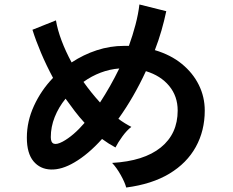

<svg xmlns="http://www.w3.org/2000/svg" viewBox="-20 -820 1040 858"><path d="M544 18Q538 -5 519.5 -38Q501 -71 481 -92Q623 -100 698.5 -161Q774 -222 774 -326Q774 -390 736 -436Q698 -482 632 -502Q578 -385 509 -289Q539 -267 567 -253Q547 -238 527 -210.5Q507 -183 496 -161Q481 -169 466 -178.5Q451 -188 436 -199Q374 -130 312 -94Q256 -61 207.5 -62.5Q159 -64 129.5 -99.5Q100 -135 100 -205Q100 -278 132 -347.5Q164 -417 217 -472Q187 -528 163.5 -583.5Q140 -639 125 -687L230 -729Q237 -687 255 -639Q273 -591 300 -541Q353 -576 412.5 -595.5Q472 -615 534 -615H556Q573 -662 585.5 -709.5Q598 -757 603 -800L723 -770Q714 -727 701.5 -683.5Q689 -640 672 -596Q743 -575 792.5 -534.5Q842 -494 868.5 -440.5Q895 -387 895 -326Q895 -236 855 -163.5Q815 -91 737 -44Q659 3 544 18ZM260 -187Q308 -213 358 -271Q335 -296 314 -323.5Q293 -351 273 -379Q242 -341 224.5 -297Q207 -253 207 -207Q207 -159 260 -187ZM427 -362Q474 -434 513 -514Q471 -511 430 -495.5Q389 -480 353 -454Q387 -406 427 -362Z"/></svg>

Font: Zen Kaku Gothic New
Style: Bold
Weight: 700
Designer: Yoshimichi Ohira
Foundry: Positype
Version: Version 1.002